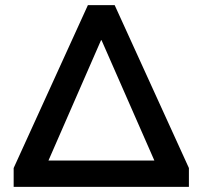

<svg xmlns="http://www.w3.org/2000/svg" viewBox="-20 -725 786 745"><path d="M33 0V-73L321 -705H425L713 -73V0ZM372 -569 168 -102H579L374 -569Z"/></svg>

Font: MulishBold
Style: Bold
Weight: 700
Designer: Vernon Adams
Foundry: Vernon Adams
Version: Version 3.602; ttfautohint (v1.8.3)